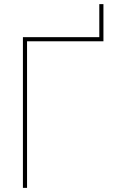

<svg xmlns="http://www.w3.org/2000/svg" viewBox="-20 -910 582 930"><path d="M481 -710H111V0H91V-730H461V-890H481Z"/></svg>

Font: Mplus 1p Thin
Style: Regular
Weight: 250
Version: Version 1.061